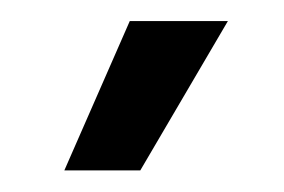

<svg xmlns="http://www.w3.org/2000/svg" viewBox="-20 -717 269 182"><path d="M113 -555.5H41L103 -697H196Z"/></svg>

Font: Acari Sans Neue SemiBold
Style: Regular
Weight: 600
Designer: Alfredo Marco Pradil (font), Cristiano Sobral (main changes)
Foundry: Hanken Design Co. (font), Cristiano Sobral (main changes)
Version: Version 2.459;March 19, 2022;FontCreator 14.0.0.2808 64-bit;